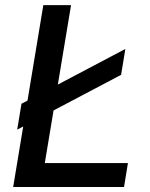

<svg xmlns="http://www.w3.org/2000/svg" viewBox="-20 -748 601 768"><path d="M32.7 0 153.3 -727.5H264.2L159.2 -95.7H491.7L476.1 0ZM48.8 -229.5 65.9 -333 481.4 -552.2 464.4 -448.7Z"/></svg>

Font: Inter 18pt Medium
Style: Italic
Weight: 500
Italic angle: -9.3988°
Designer: Rasmus Andersson
Foundry: rsms
Version: Version 4.001;git-66647c0bb